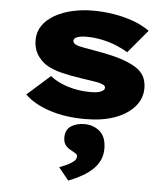

<svg xmlns="http://www.w3.org/2000/svg" viewBox="-58 -598 861 982"><g transform="rotate(5 372.0 -107.5)"><path d="M387 10Q285 10 204.5 -16.5Q124 -43 77 -89L195 -194Q230 -165 285 -147.5Q340 -130 403 -130Q418 -130 431.5 -131.5Q445 -133 454.5 -137Q464 -141 469.5 -146Q475 -151 475 -159Q475 -170 457 -176Q440 -183 409.5 -187Q379 -191 349 -196Q288 -205 243.5 -216.5Q199 -228 166 -248Q136 -269 118 -299Q100 -329 100 -371Q100 -413 122.5 -445.5Q145 -478 184.5 -500.5Q224 -523 274.5 -534.5Q325 -546 379 -546Q434 -546 486.5 -537.5Q539 -529 586.5 -512Q634 -495 672 -468L572 -349Q549 -364 515.5 -378Q482 -392 441.5 -401Q401 -410 359 -410Q344 -410 332.5 -408.5Q321 -407 311.5 -403.5Q302 -400 297.5 -395.5Q293 -391 293 -385Q293 -380 296 -374.5Q299 -369 307 -365Q321 -358 351.5 -353Q382 -348 424 -340Q505 -326 556.5 -307.5Q608 -289 636 -266Q658 -247 667 -224Q676 -201 676 -173Q676 -120 640 -78.5Q604 -37 540 -13.5Q476 10 387 10ZM329 331 277 267Q291 262 311 253Q331 244 347 232Q363 220 363 205Q363 195 355.5 190Q348 185 335 178Q312 167 301 152Q290 137 290 113Q290 73 318 54.5Q346 36 387 36Q434 36 466.5 64.5Q499 93 499 153Q499 184 487.5 210Q476 236 453.5 258Q431 280 399.5 298Q368 316 329 331Z"/></g></svg>

Font: Lexend Mega Black
Style: Regular
Weight: 900
Version: Version 1.007